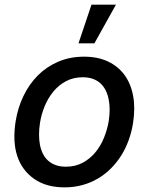

<svg xmlns="http://www.w3.org/2000/svg" viewBox="-20 -797 642 828"><path d="M47.6 -274.9Q56.8 -332 81 -382.6Q105.1 -433.2 142.6 -471.1Q180 -508.9 230.6 -530.7Q281.2 -552.6 343 -552.6Q401.3 -552.6 445.3 -532Q489.3 -511.4 516.9 -473.7Q544.4 -436.1 554.2 -383.2Q563.9 -330.3 553.6 -265.6Q547.6 -227.6 534.8 -192.3Q522 -157 502.7 -126.2Q483.3 -95.5 458.1 -70.3Q432.9 -45.1 402.2 -27Q371.4 -8.9 335.2 1.1Q299 11 258.2 11Q180 11 128.2 -24.9Q74.9 -61.8 54.3 -124.5Q33.7 -187.1 47.6 -274.9ZM152.3 -172.2Q156.6 -150.9 165.3 -133.5Q174 -116.1 187.9 -103.9Q201.7 -91.6 220.7 -84.9Q239.7 -78.1 264.2 -78.1Q305 -78.1 336.6 -95.2Q368.3 -112.2 391.2 -139.9Q414.1 -167.6 428.4 -202.9Q442.8 -238.3 448.9 -274.9Q457 -328.1 448.5 -369.3Q444.2 -390.6 435.4 -408Q426.5 -425.4 412.8 -437.9Q399.1 -450.3 380.3 -457Q361.5 -463.8 337 -463.8Q296.2 -463.8 264.4 -446.7Q232.6 -429.7 209.7 -401.6Q186.8 -373.6 172.4 -338.2Q158 -302.9 152.3 -266Q144.5 -214.8 152.3 -172.2ZM318.5 -610.1 374.6 -777H480.1L387.1 -610.1Z"/></svg>

Font: Inter P Medium
Style: Italic
Weight: 500
Italic angle: 9.39999°
Designer: Rasmus Andersson
Foundry: rsms
Version: Version 3.018;git-588b23468